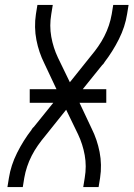

<svg xmlns="http://www.w3.org/2000/svg" viewBox="-20 -755 540 775"><path d="M10 0 16 -37Q24 -88 49 -138Q74 -188 108 -232V-233Q110 -235 111.5 -237.5Q113 -240 116 -242L195 -340H100V-395H208L159 -499Q148 -521 140 -544.5Q132 -568 127 -593.5Q122 -619 121.5 -645.5Q121 -672 125 -698L131 -735H193L187 -698Q179 -651 187 -606.5Q195 -562 214 -522L262 -423L346 -528Q362 -547 376 -567Q390 -587 401 -608.5Q412 -630 419.5 -652.5Q427 -675 431 -698L437 -735H499L493 -698Q485 -647 460 -597Q435 -547 401 -503V-502Q399 -500 397.5 -497.5Q396 -495 393 -493L314 -395H409V-340H301L350 -236Q361 -214 369 -190.5Q377 -167 382 -141.5Q387 -116 387.5 -89.5Q388 -63 384 -37L378 0H316L322 -37Q330 -84 322 -128.5Q314 -173 295 -213L247 -312L163 -207Q147 -188 133 -168Q119 -148 108 -126.5Q97 -105 89.5 -82.5Q82 -60 78 -37L72 0Z"/></svg>

Font: Iosevka Curly Light
Style: Italic
Weight: 300
Italic angle: -9°
Monospace: yes
Designer: Belleve Invis
Foundry: Belleve Invis
Version: Version 22.1.2; ttfautohint (v1.8.4)